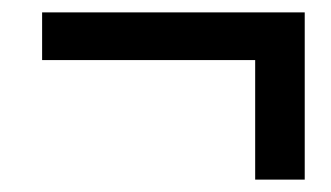

<svg xmlns="http://www.w3.org/2000/svg" viewBox="-20 -389 534 310"><path d="M392 -99V-292H48V-369H472V-99Z"/></svg>

Font: Source Sans Pro SemiBold
Style: Italic
Weight: 600
Italic angle: -11°
Designer: Paul D. Hunt
Foundry: Adobe Systems Incorporated
Version: Version 1.095;hotconv 1.0.109;makeotfexe 2.5.65596